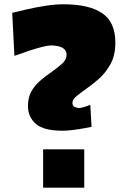

<svg xmlns="http://www.w3.org/2000/svg" viewBox="-20 -897 587 898"><path d="M272.5 -285.6Q184.1 -285.6 147.5 -317.9Q110.8 -350.1 110.8 -400.9Q110.8 -440.9 126.7 -469.5Q142.6 -498 168.2 -519.8Q193.8 -541.5 222.2 -561Q250 -581.1 270.8 -599.6Q291.5 -618.2 291.5 -641.1Q291.5 -683.1 217.8 -684.6Q204.6 -684.6 177.5 -677.7Q150.4 -670.9 116.2 -659.7Q82 -648.4 47.4 -635.7L37.1 -836.9Q64 -843.8 105.7 -853.3Q147.5 -862.8 192.9 -869.9Q238.3 -877 276.4 -877Q397 -877 458.3 -835Q519.5 -793 519.5 -698.2Q519.5 -638.2 496.6 -596.7Q473.6 -555.2 440.9 -526.9Q408.2 -498.5 378.4 -478Q353.5 -460.4 336.2 -445.8Q318.8 -431.2 318.8 -415.5Q318.8 -401.4 329.1 -397Q339.4 -392.6 349.6 -391.6Q356.4 -391.6 372.3 -396.2Q388.2 -400.9 402.3 -406.7L408.2 -303.7Q393.6 -300.8 369.4 -296.4Q345.2 -292 319.3 -288.8Q293.5 -285.6 272.5 -285.6ZM181.7 -198.7H374V-19.3H181.7Z"/></svg>

Font: Pinar-DS3-FD Black
Style: Regular
Weight: 900
Designer: Amin Abedi
Version: Version 3.000